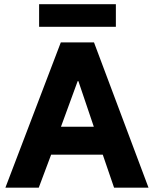

<svg xmlns="http://www.w3.org/2000/svg" viewBox="-20 -872 715 892"><path d="M5 0 262.5 -675H416.7L670 0H510L457.5 -153.3H217.5L160 0ZM263.3 -283.3H415.8L344.2 -495H340.8ZM161.7 -747.5V-852.5H518.3V-747.5Z"/></svg>

Font: Funnel Sans ExtraBold
Style: Regular
Weight: 800
Version: Version 1.000; Beta; Release 5; Build 24; ttfautohint (v1.8.